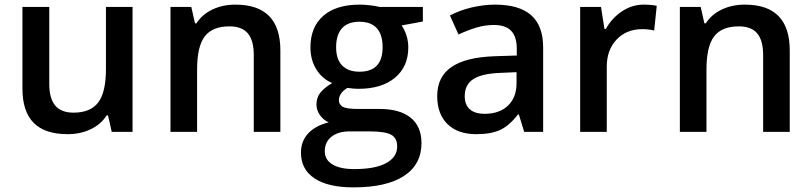

<svg xmlns="http://www.w3.org/2000/svg" viewBox="-20 -570 3512 830"><path d="M553 -540H438V-271Q438 -171 404.5 -127Q371 -83 298 -83Q244 -83 218.5 -114Q193 -145 193 -207V-540H77V-187Q77 -88 125.5 -39Q174 10 272 10Q328 10 372.5 -11.5Q417 -33 441 -71H447L463 0H553Z M998 -550Q943 -550 898.5 -529Q854 -508 829 -469H823L807 -540H717V0H832V-269Q832 -369 865 -412.5Q898 -456 972 -456Q1026 -456 1051.5 -425.5Q1077 -395 1077 -332V0H1192V-352Q1192 -550 998 -550Z M1535 -550Q1433 -550 1377.5 -501.5Q1322 -453 1322 -365Q1322 -311 1347.5 -270Q1373 -229 1416 -211Q1381 -190 1364.5 -169Q1348 -148 1348 -118Q1348 -94 1363 -72.5Q1378 -51 1401 -41Q1344 -27 1312.5 6.5Q1281 40 1281 90Q1281 162 1339.5 201Q1398 240 1508 240Q1651 240 1726.5 190.5Q1802 141 1802 49Q1802 -23 1755.5 -61Q1709 -99 1620 -99H1526Q1480 -99 1462 -108Q1445 -119 1445 -136Q1445 -168 1482 -190Q1510 -186 1529 -186Q1630 -186 1687.5 -234Q1745 -282 1745 -365Q1745 -392 1737 -417Q1729 -442 1716 -460L1808 -477V-540H1621Q1606 -544 1581 -547Q1556 -550 1535 -550ZM1534 -476Q1584 -476 1609 -448Q1634 -420 1634 -366Q1634 -260 1534 -260Q1485 -260 1459 -287Q1433 -314 1433 -365Q1433 -420 1458.5 -448Q1484 -476 1534 -476ZM1491 -2H1578Q1645 -2 1671 12.5Q1697 27 1697 63Q1697 109 1649.5 135Q1602 161 1511 161Q1451 161 1417.5 141Q1384 121 1384 84Q1384 44 1413 21Q1442 -2 1491 -2Z M2328 -364Q2328 -459 2276 -504.5Q2224 -550 2120 -550Q2072 -550 2020 -538Q1968 -526 1925 -503L1962 -421Q2003 -440 2040 -451Q2077 -462 2115 -462Q2166 -462 2190 -436.5Q2214 -411 2214 -359V-330L2121 -327Q1994 -323 1932 -280.5Q1870 -238 1870 -155Q1870 -77 1914.5 -33.5Q1959 10 2039 10Q2102 10 2141.5 -8Q2181 -26 2219 -75H2223L2246 0H2328ZM1989 -154Q1989 -204 2026 -228Q2063 -252 2144 -255L2213 -258V-211Q2213 -149 2176 -113.5Q2139 -78 2075 -78Q2033 -78 2011 -97.5Q1989 -117 1989 -154Z M2599 -445H2593L2578 -540H2488V0H2603V-282Q2603 -354 2645.5 -399Q2688 -444 2757 -444Q2784 -444 2808 -438L2819 -545Q2794 -550 2762 -550Q2713 -550 2669.5 -521.5Q2626 -493 2599 -445Z M3200 -550Q3145 -550 3100.5 -529Q3056 -508 3031 -469H3025L3009 -540H2919V0H3034V-269Q3034 -369 3067 -412.5Q3100 -456 3174 -456Q3228 -456 3253.5 -425.5Q3279 -395 3279 -332V0H3394V-352Q3394 -550 3200 -550Z"/></svg>

Font: OpenSansMMV
Style: Semibold
Weight: 600
Designer: Steve Matteson
Foundry: Ascender Corporation
Version: Version 6.000